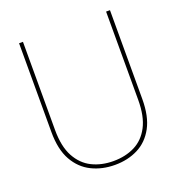

<svg xmlns="http://www.w3.org/2000/svg" viewBox="-129 -808 867 929"><g transform="rotate(-20 304.5 -344.0)"><path d="M307 12Q241 12 187.5 -14.5Q134 -41 102.5 -97Q71 -153 71 -243V-700H91V-246Q91 -161 119.5 -108.5Q148 -56 196.5 -32Q245 -8 306 -8Q368 -8 416 -32Q464 -56 491.5 -108.5Q519 -161 519 -246V-700H539V-243Q539 -153 508.5 -97Q478 -41 425.5 -14.5Q373 12 307 12Z"/></g></svg>

Font: DM Sans 17pt Thin
Style: Regular
Weight: 250
Version: Version 4.004;gftools[0.9.30]